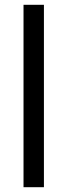

<svg xmlns="http://www.w3.org/2000/svg" viewBox="-20 -780 280 800"><path d="M163 0H78V-760H163Z"/></svg>

Font: Noto Sans Hebrew SemiCondensed
Style: Regular
Weight: 400
Width: 4
Designer: Monotype Design Team
Foundry: Monotype Imaging Inc.
Version: Version 2.004; ttfautohint (v1.8.4.7-5d5b)